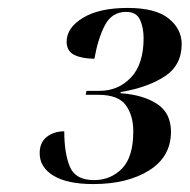

<svg xmlns="http://www.w3.org/2000/svg" viewBox="-20 -844 478 484"><path d="M215 -380Q150 -380 115 -401Q80 -422 80 -458Q80 -485 98 -499Q116 -513 142 -513Q142 -458 156 -424Q170 -390 217 -390Q259 -390 287.5 -419Q316 -448 316 -513Q316 -553 297 -579Q278 -605 228 -605H196L198 -615H231Q278 -615 310 -648.5Q342 -682 342 -748Q342 -774 333 -794Q324 -814 298 -814Q262 -814 244.5 -780.5Q227 -747 218 -696Q187 -696 167.5 -705.5Q148 -715 148 -739Q148 -774 189 -799Q230 -824 302 -824Q372 -824 405 -797.5Q438 -771 438 -733Q438 -679 394.5 -651Q351 -623 284 -612V-609Q341 -605 376 -582Q411 -559 411 -512Q411 -449 356 -414.5Q301 -380 215 -380Z"/></svg>

Font: Noto Serif Display Medium
Style: Italic
Weight: 500
Italic angle: -12°
Designer: Monotype Design Team
Foundry: Monotype Imaging Inc.
Version: Version 2.009